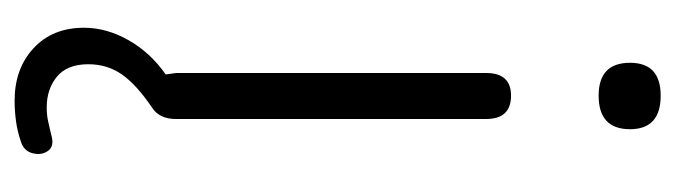

<svg xmlns="http://www.w3.org/2000/svg" viewBox="-351 -383 925 263"><g transform="rotate(90 111.5 -251.5)"><path d="M111 -609Q66 -609 66 -652Q66 -694 111 -694Q157 -694 157 -652Q157 -609 111 -609ZM118 191Q74 191 46 165Q18 139 18 96Q18 65 35 35Q52 5 82 -16L80 -30V-455Q80 -489 111 -489Q143 -489 143 -455V-30Q143 -7 127 3Q96 24 82 44Q68 64 68 90Q68 119 85 133Q102 147 127 147Q138 147 146.5 145Q155 143 164 141Q180 136 186.5 145Q193 154 190 166Q187 178 175 182Q161 187 146.5 189Q132 191 118 191Z"/></g></svg>

Font: Chiron GoRound TC L
Style: Regular
Weight: 300
Designer: Ryoko NISHIZUKA 西塚涼子 (kana, bopomofo & ideographs); Paul D. Hunt (Latin, Greek & Cyrillic); Sandoll Communications 산돌커뮤니
Foundry: Adobe
Version: Version 1.000;hotconv 1.1.1;makeotfexe 2.6.0